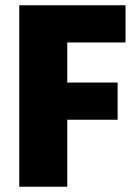

<svg xmlns="http://www.w3.org/2000/svg" viewBox="-20 -708 524 728"><path d="M53 0V-688H456V-547H235V-395H426V-254H235V0Z"/></svg>

Font: Saira SemiCondensed ExtraBold
Style: Regular
Weight: 800
Width: 4
Designer: Hector Gatti with collaboration of the Omnibus-Type team
Foundry: Omnibus-Type
Version: Version 1.101